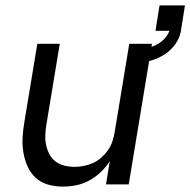

<svg xmlns="http://www.w3.org/2000/svg" viewBox="-20 -682 704 710"><path d="M212 8Q184 8 157.5 0.5Q131 -7 112 -24.5Q93 -42 82 -66.5Q71 -91 66.5 -118Q62 -145 63.5 -173Q65 -201 70 -230L118 -520H201L151 -218Q148 -199 147.5 -180Q147 -161 151 -143.5Q155 -126 163.5 -110.5Q172 -95 186 -84.5Q200 -74 218.5 -69.5Q237 -65 256 -65Q273 -65 290.5 -68.5Q308 -72 324.5 -79.5Q341 -87 355 -99.5Q369 -112 379.5 -127Q390 -142 395.5 -159Q401 -176 404 -193L458 -520H542L456 0H372L386 -86Q372 -64 352.5 -45.5Q333 -27 310 -14.5Q287 -2 262 3Q237 8 212 8ZM488 -447 480 -496Q497 -498 514.5 -501.5Q532 -505 549 -512Q566 -519 580.5 -531.5Q595 -544 603 -560Q604 -562 604.5 -563.5Q605 -565 606 -567V-568H555L570 -662H664L649 -568Q645 -542 628.5 -519Q612 -496 589 -481Q566 -466 540 -458.5Q514 -451 488 -447Z"/></svg>

Font: Iosevka SS04 Extended Oblique
Style: Regular
Weight: 400
Width: 7
Italic angle: -9°
Monospace: yes
Designer: Belleve Invis
Foundry: Belleve Invis
Version: Version 19.0.0; ttfautohint (v1.8.4)